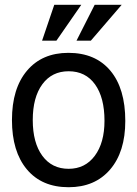

<svg xmlns="http://www.w3.org/2000/svg" viewBox="-20 -760 574 803"><path d="M266 -539Q379 -539 441.5 -464.5Q504 -390 504 -254Q504 -125 440.5 -51Q377 23 267 23Q155 23 92.5 -51.5Q30 -126 30 -258Q30 -390 93 -464.5Q156 -539 266 -539ZM267 -462Q197 -462 157 -407.5Q117 -353 117 -258Q117 -163 157 -108.5Q197 -54 267 -54Q336 -54 376.5 -108.5Q417 -163 417 -255Q417 -352 377.5 -407Q338 -462 267 -462ZM207 -740H320L216 -590H156ZM376 -740H489L360 -590H300Z"/></svg>

Font: ColatingCofangSans
Style: Regular
Weight: 400
Foundry: GNU
Version: Version 412.227;June 27, 2022;FontCreator 11.0.0.2412 32-bit